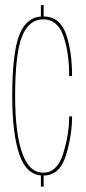

<svg xmlns="http://www.w3.org/2000/svg" viewBox="-20 -702 326 730"><path d="M135.5 -635H146V-682.5H135.5ZM135.5 7.5H146V-40H135.5ZM144.5 -34.5Q207 -34.5 230.5 -110.5Q254 -186.5 254 -259.5H243Q243 -191 220.2 -118.2Q197.5 -45.5 144.5 -45.5Q90.5 -45.5 64 -121.5Q37.5 -197.5 37.5 -336.5Q37.5 -497 63.5 -562.8Q89.5 -628.5 144.5 -628.5Q198 -628.5 220.5 -566.5Q243 -504.5 243 -412.5H254Q254 -508 230.5 -573.8Q207 -639.5 144.5 -639.5Q81.5 -639.5 54 -570.5Q26.5 -501.5 26.5 -336.5Q26.5 -193 54 -113.8Q81.5 -34.5 144.5 -34.5Z"/></svg>

Font: Anybody Thin Condensed
Style: Regular
Weight: 100
Width: 3
Version: Version 1.113;gftools[0.9.25]